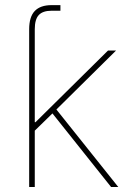

<svg xmlns="http://www.w3.org/2000/svg" viewBox="-20 -748 527 768"><path d="M96.7 -453.1V-630.9Q96.7 -680.7 119.1 -704.1Q141.6 -727.5 186.5 -727.5Q193.4 -727.5 203.4 -727.5Q213.4 -727.5 221.7 -727.5V-705.1Q212.4 -705.1 202.6 -705.1Q192.9 -705.1 186.5 -705.1Q151.4 -705.1 135.3 -688Q119.1 -670.9 119.1 -630.9V-453.1ZM113.3 -219.7V-259.3H122.1L412.1 -545.9H444.3L196.3 -300.8L193.4 -297.9ZM96.7 0V-545.9H119.1V0ZM424.3 0 184.6 -300.8 201.7 -314.9 453.1 0Z"/></svg>

Font: Inter Thin
Style: Regular
Weight: 250
Designer: Rasmus Andersson
Foundry: rsms
Version: Version 4.001;git-66647c0bb